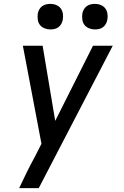

<svg xmlns="http://www.w3.org/2000/svg" viewBox="-20 -756 640 991"><path d="M79 215Q98 174 118 133.5Q138 93 160 53L194 -14L98 -520H200L265 -132L460 -520H562L180 215ZM470 -604Q454 -604 439.5 -610Q425 -616 416 -627.5Q407 -639 405 -654.5Q403 -670 405 -686Q407 -697 412.5 -707Q418 -717 427.5 -724Q437 -731 448 -733.5Q459 -736 470 -736Q486 -736 500.5 -730Q515 -724 523.5 -712.5Q532 -701 534.5 -685.5Q537 -670 534 -654Q532 -643 526.5 -633Q521 -623 512 -616Q503 -609 492 -606.5Q481 -604 470 -604ZM240 -604Q224 -604 209.5 -610Q195 -616 186 -627.5Q177 -639 175 -654.5Q173 -670 175 -686Q177 -697 182.5 -707Q188 -717 197.5 -724Q207 -731 218 -733.5Q229 -736 240 -736Q256 -736 270.5 -730Q285 -724 293.5 -712.5Q302 -701 304.5 -685.5Q307 -670 304 -654Q302 -643 296.5 -633Q291 -623 282 -616Q273 -609 262 -606.5Q251 -604 240 -604Z"/></svg>

Font: Iosevka Aile Medium
Style: Italic
Weight: 500
Italic angle: -9°
Designer: Belleve Invis
Foundry: Belleve Invis
Version: Version 31.1.0; ttfautohint (v1.8.4)